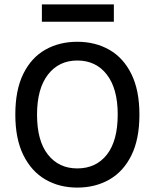

<svg xmlns="http://www.w3.org/2000/svg" viewBox="-20 -838 702 871"><path d="M330.5 13Q249 13 185.5 -24Q122 -61 85.8 -134.8Q49.5 -208.5 49.5 -318Q49.5 -430 85.8 -503.2Q122 -576.5 185.5 -612.5Q249 -648.5 330.5 -648.5Q412.5 -648.5 476.2 -612Q540 -575.5 576.2 -501.8Q612.5 -428 612.5 -318Q612.5 -207 576.2 -133.5Q540 -60 476.2 -23.5Q412.5 13 330.5 13ZM330.5 -74Q415.5 -74 464.8 -136.5Q514 -199 514 -319Q514 -435.5 464.8 -499.5Q415.5 -563.5 330.5 -563.5Q247 -563.5 197.5 -499.5Q148 -435.5 148 -318Q148 -199 197.5 -136.5Q247 -74 330.5 -74ZM170 -818H496.5V-739.5H170Z"/></svg>

Font: Karla Medium
Style: Regular
Weight: 500
Designer: Jonathan Pinhorn
Version: Version 2.001